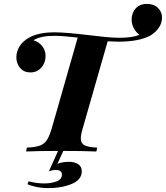

<svg xmlns="http://www.w3.org/2000/svg" viewBox="-20 -778 852 986"><path d="M812 -688Q812 -635 755 -597Q697 -564 587 -564Q571 -564 533 -566L404 -116Q395 -86 395 -67Q395 -42 414 -32Q433 -22 479 -20L475 0Q411 -3 290 -3Q171 -3 114 0L118 -20Q161 -22 184 -30Q207 -38 220 -57.5Q233 -77 245 -116L379 -585Q303 -594 260 -594Q186 -594 152 -571Q179 -563 196.5 -541.5Q214 -520 214 -490Q214 -455 192 -430.5Q170 -406 136 -406Q103 -406 83.5 -429Q64 -452 64 -484Q64 -512 79.5 -538.5Q95 -565 128 -584Q177 -612 260 -612Q316 -612 432 -598Q474 -593 517 -588.5Q560 -584 594 -584Q660 -584 696 -599Q679 -612 667.5 -632.5Q656 -653 656 -678Q656 -712 677 -735Q698 -758 735 -758Q770 -758 791 -737.5Q812 -717 812 -688ZM275 63Q303 53 333 53Q364 53 382 65.5Q400 78 400 101Q400 145 348.5 166.5Q297 188 230 188Q196 188 167 182Q138 176 121 168L127 153Q167 164 208 164Q241 164 269.5 154Q298 144 298 118Q298 95 266 95Q248 95 231 102L279 -5H306Z"/></svg>

Font: Playfair Display SC
Style: Bold Italic
Weight: 700
Italic angle: -14°
Designer: Claus Eggers Sørensen
Foundry: Claus Eggers Sørensen
Version: Version 1.200; ttfautohint (v1.6)